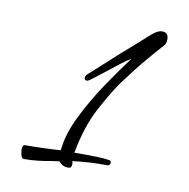

<svg xmlns="http://www.w3.org/2000/svg" viewBox="-53 -758 478 486"><g transform="rotate(10 185.5 -515.5)"><path d="M153 -325Q136 -325 128 -337L107 -334Q91 -331 73.5 -329Q56 -327 38 -327Q32 -327 30 -336.5Q28 -346 28 -349Q28 -362 35 -362Q81 -362 126 -365Q130 -407 153.5 -454.5Q177 -502 207 -546.5Q237 -591 262 -624Q251 -618 235 -605.5Q219 -593 204 -581Q182 -564 173 -557Q164 -550 161 -550Q154 -550 154 -556Q154 -561 158 -565Q160 -567 160 -567Q187 -591 212 -614Q237 -637 255 -652.5Q273 -668 275 -670Q277 -672 279 -674Q281 -676 284 -678Q293 -687 305 -696.5Q317 -706 327 -706Q343 -706 343 -688Q343 -676 336 -670Q324 -657 299 -627.5Q274 -598 244 -557Q225 -530 199.5 -482.5Q174 -435 161 -365H190Q204 -365 220.5 -364.5Q237 -364 249 -362Q256 -362 256 -356Q256 -348 248 -348H227Q214 -348 201.5 -347Q189 -346 176 -345Q172 -344 168 -344Q164 -344 160 -343V-341Q161 -339 161 -336Q161 -325 153 -325Z"/></g></svg>

Font: Beau Rivage
Style: Regular
Weight: 400
Designer: Robert E. Leuschke
Foundry: Robert E. Leuschke
Version: Version 1.010; ttfautohint (v1.8.3)